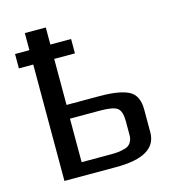

<svg xmlns="http://www.w3.org/2000/svg" viewBox="-99 -731 732 814"><g transform="rotate(-15 266.5 -324.5)"><path d="M21 -511V-574H84V-649H176V-574H267V-511H176V-309H320Q409 -309 449 -288Q489 -267 489 -205V-105Q489 0 312 0H84V-511ZM401 -117V-178Q401 -220 383.5 -234.5Q366 -249 308 -249H175V-58H306Q324 -58 336.5 -59.5Q349 -61 366 -65.5Q383 -70 392 -83.5Q401 -97 401 -117Z"/></g></svg>

Font: Play
Style: Regular
Weight: 400
Designer: Jonas Hecksher
Foundry: Jonas Hecksher, Playtypeª, e-types AS
Version: Version 1.002